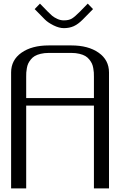

<svg xmlns="http://www.w3.org/2000/svg" viewBox="-20 -1043 686 1063"><path d="M495.1 -992.7 437.5 -934.1Q412.1 -908.7 387.9 -897.9Q363.8 -887.2 333.5 -887.2Q307.6 -887.2 276.9 -902.3Q246.1 -917.5 228.5 -935.1L171.9 -992.7L201.2 -1022.9L245.1 -978Q258.3 -964.4 268.8 -955.6Q279.3 -946.8 297.1 -938.5Q314.9 -930.2 333.5 -930.2Q360.8 -930.2 377.4 -939.9Q394 -949.7 421.9 -978L465.8 -1022.9ZM375 -791.5Q468.8 -791.5 526.1 -751.2Q583.5 -710.9 583.5 -641.6V0H500V-458.5H125V0Q125 0 41.5 0V-641.6Q41.5 -710.9 98.9 -751.2Q156.2 -791.5 250 -791.5ZM500 -500V-618.7Q500 -631.8 499.5 -641.6Q499 -651.4 496.3 -666Q493.7 -680.7 488.8 -691.2Q483.9 -701.7 474.6 -713.4Q465.3 -725.1 452.6 -732.7Q439.9 -740.2 419.9 -745.1Q399.9 -750 375 -750H250Q225.1 -750 205.1 -745.1Q185.1 -740.2 172.4 -732.7Q159.7 -725.1 150.4 -713.4Q141.1 -701.7 136.2 -691.2Q131.3 -680.7 128.7 -666Q126 -651.4 125.5 -641.6Q125 -631.8 125 -618.7V-500Z"/></svg>

Font: Gputeks
Style: Regular
Weight: 500
Version: Version 0.9